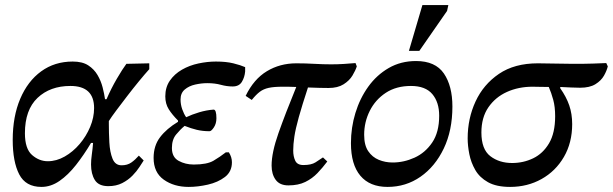

<svg xmlns="http://www.w3.org/2000/svg" viewBox="-20 -721 2410 755"><path d="M143 14Q81 14 55.5 -35.5Q30 -85 30 -171Q30 -263 59.5 -332.5Q89 -402 142 -440.5Q195 -479 266 -479Q304 -479 327 -464Q350 -449 363.5 -426Q377 -403 383.5 -377.5Q390 -352 393 -331H399Q417 -373 439.5 -411.5Q462 -450 477 -470L567 -472V-449Q549 -429 526 -401Q503 -373 480 -343Q457 -313 437.5 -287Q418 -261 408 -245V-244Q408 -241 408 -233Q408 -199 410 -161Q412 -123 422.5 -97Q433 -71 458 -71Q481 -71 496.5 -82Q512 -93 526 -109L545 -90Q539 -81 528.5 -64.5Q518 -48 501 -30.5Q484 -13 460.5 -1Q437 11 406 11Q368 11 353 -13Q338 -37 338 -74Q338 -92 341 -113Q344 -134 346 -159H338Q310 -112 279 -72.5Q248 -33 214 -9.5Q180 14 143 14ZM168 -87Q202 -87 234.5 -105.5Q267 -124 293 -154.5Q319 -185 334.5 -222Q350 -259 350 -296Q350 -383 257 -383Q177 -383 127.5 -336Q78 -289 78 -197Q78 -136 106 -111.5Q134 -87 168 -87Z M722 14Q664 14 624 -14.5Q584 -43 584 -100Q584 -148 609.5 -181.5Q635 -215 680 -242V-247Q657 -270 643.5 -291.5Q630 -313 630 -342Q630 -378 648 -404Q666 -430 695.5 -447Q725 -464 760.5 -471.5Q796 -479 829 -479Q869 -479 897.5 -472Q926 -465 944 -457V-440Q942 -417 931 -399Q920 -381 895 -381Q872 -381 848.5 -387.5Q825 -394 795 -394Q772 -394 747.5 -388.5Q723 -383 706.5 -369Q690 -355 690 -330Q690 -310 696.5 -291.5Q703 -273 712 -260Q735 -271 763.5 -279.5Q792 -288 820 -290Q831 -290 831 -256Q831 -235 821 -220Q811 -205 804 -205Q777 -205 754 -210.5Q731 -216 706 -226Q689 -212 672.5 -192Q656 -172 656 -139Q656 -103 682.5 -88.5Q709 -74 742 -74Q794 -74 819.5 -89Q845 -104 868 -122H880Q892 -103 892 -83Q892 -46 864.5 -25Q837 -4 797.5 5Q758 14 722 14Z M1114 8Q1080 8 1064 -14Q1048 -36 1048 -70Q1048 -121 1075 -197.5Q1102 -274 1145 -379Q1127 -380 1112.5 -380Q1098 -380 1091 -380Q1057 -380 1036.5 -375.5Q1016 -371 1001.5 -360Q987 -349 970 -328L946 -344Q978 -410 1029.5 -441Q1081 -472 1145 -472Q1181 -472 1216 -470Q1251 -468 1282 -468Q1308 -468 1331.5 -469.5Q1355 -471 1378 -473L1383 -460Q1378 -444 1366 -424Q1354 -404 1331 -389.5Q1308 -375 1272 -375Q1259 -375 1237 -375.5Q1215 -376 1191 -377Q1168 -307 1155 -260.5Q1142 -214 1137.5 -183.5Q1133 -153 1133 -129Q1133 -106 1141 -89Q1149 -72 1173 -72Q1204 -72 1220.5 -82.5Q1237 -93 1250 -102L1267 -86Q1249 -62 1228.5 -40.5Q1208 -19 1180.5 -5.5Q1153 8 1114 8Z M1504 14Q1434 14 1397 -30Q1360 -74 1360 -158Q1360 -219 1377.5 -276.5Q1395 -334 1428 -380Q1461 -426 1508.5 -453.5Q1556 -481 1616 -481Q1692 -481 1725.5 -432Q1759 -383 1759 -302Q1759 -208 1725 -137Q1691 -66 1633.5 -26Q1576 14 1504 14ZM1524 -82Q1568 -82 1610 -101Q1652 -120 1679.5 -160.5Q1707 -201 1707 -266Q1707 -319 1680 -351Q1653 -383 1596 -383Q1538 -383 1497 -356Q1456 -329 1434 -285Q1412 -241 1412 -191Q1412 -150 1428 -126.5Q1444 -103 1469.5 -92.5Q1495 -82 1524 -82ZM1629 -521H1588L1641 -701H1743L1738 -678Z M1986 14Q1932 14 1899 -4.5Q1866 -23 1849 -52.5Q1832 -82 1825.5 -115Q1819 -148 1819 -177Q1819 -255 1850 -322Q1881 -389 1942 -430.5Q2003 -472 2095 -472Q2123 -472 2162.5 -471Q2202 -470 2234 -470Q2284 -470 2312.5 -471Q2341 -472 2364 -473L2370 -460Q2366 -443 2355 -423.5Q2344 -404 2321.5 -390Q2299 -376 2261 -376Q2245 -376 2225 -377Q2205 -378 2183 -379V-374Q2207 -340 2218.5 -306.5Q2230 -273 2230 -233Q2230 -160 2197.5 -104Q2165 -48 2109.5 -17Q2054 14 1986 14ZM2138 -379Q2119 -379 2102 -379.5Q2085 -380 2074 -380Q2019 -380 1973.5 -359.5Q1928 -339 1900.5 -299Q1873 -259 1873 -200Q1873 -134 1908 -107Q1943 -80 1994 -80Q2038 -80 2076.5 -98.5Q2115 -117 2139 -157.5Q2163 -198 2163 -264Q2163 -301 2155.5 -328.5Q2148 -356 2138 -379Z"/></svg>

Font: STIX Two Text Medium
Style: Italic
Weight: 500
Italic angle: -12°
Designer: Ross Mills, John Hudson & Paul Hanslow, Tiro Typeworks Ltd; with prior portions MicroPress Inc. and Coen Hoffman, Elsevi
Foundry: Tiro Typeworks Ltd
Version: Version 2.13 b171